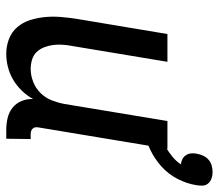

<svg xmlns="http://www.w3.org/2000/svg" viewBox="-64 -644 716 629"><g transform="rotate(90 294.5 -330.0)"><path d="M157 8Q131 8 108 -1Q85 -10 69.5 -28Q54 -46 46.5 -69.5Q39 -93 36.5 -118Q34 -143 36 -169Q38 -195 42 -221L92 -520H183L131 -207Q128 -192 127 -176Q126 -160 128 -145Q130 -130 135.5 -116Q141 -102 151 -91.5Q161 -81 176 -76.5Q191 -72 207 -72Q227 -72 248 -80Q269 -88 285 -104Q301 -120 309 -140.5Q317 -161 321 -182L377 -520H468L398 -98Q397 -93 397.5 -88Q398 -83 401.5 -79Q405 -75 410 -73.5Q415 -72 420 -72H436L435 8H406Q386 8 367 3.5Q348 -1 333.5 -12.5Q319 -24 311.5 -42Q304 -60 305 -80Q294 -60 277.5 -43Q261 -26 241.5 -14.5Q222 -3 200 2.5Q178 8 157 8ZM410 -440 395 -490Q412 -495 429.5 -501Q447 -507 463 -515.5Q479 -524 494 -536.5Q509 -549 519 -564Q510 -565 502 -569Q494 -573 489 -580.5Q484 -588 483 -597.5Q482 -607 484 -616Q486 -627 490.5 -637Q495 -647 503.5 -654.5Q512 -662 523 -665Q534 -668 544 -668Q555 -668 565 -664.5Q575 -661 581.5 -653.5Q588 -646 588.5 -635.5Q589 -625 587 -614Q582 -583 566.5 -553Q551 -523 526 -500.5Q501 -478 470.5 -463.5Q440 -449 410 -440Z"/></g></svg>

Font: Iosevka Curly Medium
Style: Italic
Weight: 500
Italic angle: -9°
Monospace: yes
Designer: Belleve Invis
Foundry: Belleve Invis
Version: Version 22.1.2; ttfautohint (v1.8.4)